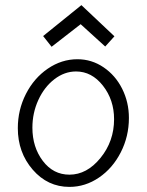

<svg xmlns="http://www.w3.org/2000/svg" viewBox="-20 -732 575 752"><path d="M182.1 -548.8 295.9 -637.2 392.1 -549.8 428.2 -589.8 298.8 -711.9 148.9 -590.8ZM252 0Q314 0 367.7 -36.6Q421.4 -73.2 453.1 -135.5Q484.9 -197.8 484.9 -270Q484.9 -331.5 458.5 -384.3Q432.1 -437 385.5 -468.5Q338.9 -500 283.2 -500Q221.2 -500 167.2 -463.1Q113.3 -426.3 81.5 -364Q49.8 -301.8 49.8 -230Q49.8 -134.8 108.2 -67.4Q166.5 0 252 0ZM277.8 -452.1Q339.4 -452.1 383.1 -396.5Q426.8 -340.8 426.8 -265.1Q426.8 -178.7 373.5 -113.3Q320.3 -47.9 252 -47.9Q188.5 -47.9 147.7 -101.8Q106.9 -155.8 106.9 -231.9Q106.9 -289.6 130.1 -340.3Q153.3 -391.1 192.9 -421.6Q232.4 -452.1 277.8 -452.1Z"/></svg>

Font: Comic Neue Angular
Style: Regular
Weight: 400
Designer: Craig Rozynski
Foundry: Craig Rozynski
Version: Version 2.003